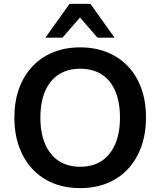

<svg xmlns="http://www.w3.org/2000/svg" viewBox="-20 -959 825 989"><path d="M393 10Q316 10 253.5 -15.5Q191 -41 146.5 -89Q102 -137 78 -204Q54 -271 54 -353Q54 -436 78 -502.5Q102 -569 146.5 -616.5Q191 -664 253.5 -689.5Q316 -715 393 -715Q470 -715 532.5 -689.5Q595 -664 639.5 -617Q684 -570 708 -503.5Q732 -437 732 -354Q732 -271 708 -204Q684 -137 639.5 -89Q595 -41 532.5 -15.5Q470 10 393 10ZM393 -100Q458 -100 503.5 -130Q549 -160 573.5 -217Q598 -274 598 -353Q598 -433 574 -489.5Q550 -546 504 -575.5Q458 -605 393 -605Q329 -605 283 -575.5Q237 -546 212.5 -489.5Q188 -433 188 -353Q188 -274 212.5 -217Q237 -160 283 -130Q329 -100 393 -100ZM214 -765 338 -939H446L570 -765H482L392 -869L302 -765Z"/></svg>

Font: NunitoSans3
Style: Bold
Weight: 700
Designer: Vernon Adams
Foundry: Vernon Adams
Version: Version 3.101;gftools[0.9.27]